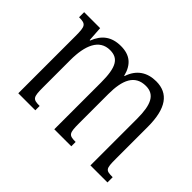

<svg xmlns="http://www.w3.org/2000/svg" viewBox="-103 -706 909 909"><g transform="rotate(45 352.0 -251.0)"><path d="M196 0V-29C150 -29 145 -36 145 -104V-285C145 -383 173 -452 245 -452C301 -452 323 -415 323 -313V0H437V-29C391 -29 386 -36 386 -104V-299C386 -392 411 -452 485 -452C543 -452 565 -407 565 -313V0H679V-35C632 -35 628 -40 628 -106V-321C628 -445 585 -502 504 -502C445 -502 400 -474 380 -413H378C363 -473 328 -502 268 -502C205 -502 167 -472 146 -417H143L138 -492H31V-458C77 -458 82 -449 82 -382V0Z"/></g></svg>

Font: Noto Serif Armenian ExtraCondensed
Style: Regular
Weight: 400
Width: 2
Designer: Monotype Design Team
Foundry: Monotype Imaging Inc.
Version: Version 2.008